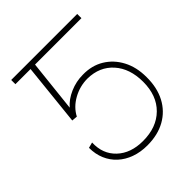

<svg xmlns="http://www.w3.org/2000/svg" viewBox="-159 -621 723 723"><g transform="rotate(-45 203.0 -259.5)"><path d="M96.7 -255.9 74.2 -257.8 102.5 -528.3H371.1V-505.9H124L101.6 -298.8Q122.1 -322.8 155.3 -337.2Q188.5 -351.6 224.6 -351.6Q272.5 -352.5 309.1 -330.3Q345.7 -308.1 366.7 -268.3Q387.7 -228.5 387.7 -175.8Q388.2 -119.6 366.5 -78.1Q344.7 -36.6 304.2 -13.9Q263.7 8.8 208 8.8Q171.9 8.8 142.1 -2Q112.3 -12.7 90.8 -32.5Q69.3 -52.2 57.6 -79.6Q45.9 -106.9 45.9 -140.6L68.4 -146.5Q65.9 -87.4 104.5 -51Q143.1 -14.6 208 -14.6Q280.8 -14.6 323.5 -56.9Q366.2 -99.1 366.2 -171.9Q366.2 -242.7 328.1 -285.4Q290 -328.1 226.6 -329.1Q185.5 -329.1 149.7 -309.1Q113.8 -289.1 96.7 -255.9ZM140.6 -528.3V-505.9H19.5V-528.3Z"/></g></svg>

Font: Inter Thin
Style: Regular
Weight: 250
Designer: Rasmus Andersson
Foundry: rsms
Version: Version 4.001;git-66647c0bb